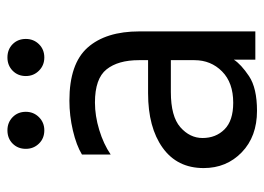

<svg xmlns="http://www.w3.org/2000/svg" viewBox="-120 -608 731 532"><g transform="rotate(-90 246.0 -341.5)"><path d="M345.8 -168.6V-322.7Q345.8 -380.2 320.3 -412.3Q294.7 -444.4 228.4 -444.4Q191.5 -444.4 152.4 -432.5Q113.3 -420.6 84.3 -400.8V-480.4Q109.6 -495.8 150.8 -505.5Q191.9 -515.2 233.6 -515.2Q335.8 -515.2 380.6 -464.8Q425.5 -414.3 425.5 -321.1V0H347.2V-59.6Q334.4 -39.6 301.5 -17.5Q268.5 4.6 205.4 4.6Q134.2 4.6 90.5 -37.6Q46.8 -79.8 46.8 -143.2Q46.8 -216.6 103.2 -256.9Q159.5 -297.2 254.1 -297.2H358.8V-234.1H257.7Q189.9 -234.1 160 -207.8Q130.1 -181.5 130.1 -146.3Q130.1 -109.4 154.1 -85.4Q178.1 -61.3 227.8 -61.3Q283.5 -61.3 314.6 -92.2Q345.8 -123.2 345.8 -168.6ZM100.1 -635.9Q100.1 -658 114.6 -672.5Q129 -686.9 151.5 -686.9Q173.1 -686.9 187.9 -672.5Q202.7 -658 202.7 -635.9Q202.7 -614.5 187.9 -599.6Q173.1 -584.7 151.5 -584.7Q129 -584.7 114.6 -599.6Q100.1 -614.5 100.1 -635.9ZM301.8 -635.9Q301.8 -658 316.6 -672.5Q331.4 -686.9 353.2 -686.9Q375.5 -686.9 390.1 -672.5Q404.6 -658 404.6 -635.9Q404.6 -614.5 390.1 -599.6Q375.5 -584.7 353.2 -584.7Q331.4 -584.7 316.6 -599.6Q301.8 -614.5 301.8 -635.9Z"/></g></svg>

Font: Hind Variable Light
Style: Regular
Weight: 300
Designer: Manushi Parikh, Satya Rajpurohit
Foundry: Indian Type Foundry
Version: Version 3.000